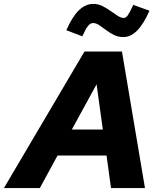

<svg xmlns="http://www.w3.org/2000/svg" viewBox="-74 -964 821 984"><path d="M-54 0 359 -700H551L669 0H495L472 -167H221L130 0ZM294 -300H453L421 -532ZM348 -778 266 -809Q296 -878 330 -911Q364 -944 404 -944Q429 -944 451 -933Q473 -922 492.5 -908Q512 -894 529 -883Q546 -872 560 -872Q571 -872 580.5 -885Q590 -898 609 -939L692 -909Q662 -841 629 -807.5Q596 -774 558 -774Q532 -774 510 -785Q488 -796 469.5 -810Q451 -824 434.5 -835Q418 -846 403 -846Q389 -846 377 -831Q365 -816 348 -778Z"/></svg>

Font: Red Hat Text
Style: Italic
Weight: 300
Italic angle: -12°
Designer: Pentagram, MCKL
Foundry: Pentagram, MCKL
Version: Version 1.023